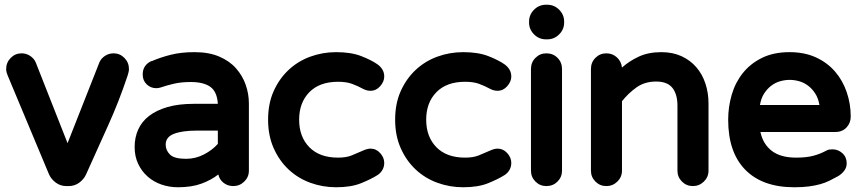

<svg xmlns="http://www.w3.org/2000/svg" viewBox="-20 -760 3633 810"><path d="M6 -469Q6 -496 25 -515.5Q44 -535 71 -535Q91 -535 107.5 -524Q124 -513 131 -496L265 -156L399 -496Q406 -513 422.5 -524Q439 -535 459 -535Q486 -535 505 -515.5Q524 -496 524 -469Q524 -461 522 -454Q520 -447 518 -440Q482 -332 436 -230.5Q390 -129 343 -24Q334 -4 314.5 10.5Q295 25 270 25H260Q235 25 215.5 10.5Q196 -4 187 -24L13 -440Q10 -447 8 -454Q6 -461 6 -469Z M548 -140Q548 -180 563 -213.5Q578 -247 609 -271Q640 -295 687 -308.5Q734 -322 798 -322H899Q896 -373 867.5 -393.5Q839 -414 785 -414Q745 -414 714.5 -407Q684 -400 658 -391Q649 -388 639 -388Q616 -388 599 -404Q582 -420 582 -446Q582 -486 620 -503V-502Q657 -518 700.5 -529Q744 -540 801 -540Q861 -540 904.5 -521.5Q948 -503 975.5 -472Q1003 -441 1016.5 -402.5Q1030 -364 1030 -323V-40Q1030 -13 1010.5 6Q991 25 964 25Q941 25 923.5 11.5Q906 -2 901 -24Q872 -1 830.5 14.5Q789 30 731 30Q694 30 661 18.5Q628 7 603 -15Q578 -37 563 -68.5Q548 -100 548 -140ZM765 -90Q805 -90 840.5 -108.5Q876 -127 899 -153V-209H810Q749 -209 714 -195.5Q679 -182 679 -150Q679 -126 697 -108Q715 -90 765 -90Z M1111 -255Q1111 -323 1134.5 -375.5Q1158 -428 1197.5 -465Q1237 -502 1289 -521Q1341 -540 1398 -540Q1461 -540 1503.5 -523.5Q1546 -507 1572 -489Q1585 -480 1593 -467Q1601 -454 1601 -437Q1601 -416 1584 -396.5Q1567 -377 1543 -377Q1527 -377 1512 -385Q1488 -398 1464.5 -406.5Q1441 -415 1406 -415Q1328 -415 1285 -371Q1242 -327 1242 -255Q1242 -183 1285 -139Q1328 -95 1406 -95Q1441 -95 1464 -104.5Q1487 -114 1512 -125Q1530 -133 1543 -133Q1567 -133 1584 -114Q1601 -95 1601 -73Q1601 -56 1593 -42.5Q1585 -29 1572 -21Q1545 -4 1503 13Q1461 30 1398 30Q1341 30 1289 11Q1237 -8 1197.5 -45Q1158 -82 1134.5 -135Q1111 -188 1111 -255Z M1647 -255Q1647 -323 1670.5 -375.5Q1694 -428 1733.5 -465Q1773 -502 1825 -521Q1877 -540 1934 -540Q1997 -540 2039.5 -523.5Q2082 -507 2108 -489Q2121 -480 2129 -467Q2137 -454 2137 -437Q2137 -416 2120 -396.5Q2103 -377 2079 -377Q2063 -377 2048 -385Q2024 -398 2000.5 -406.5Q1977 -415 1942 -415Q1864 -415 1821 -371Q1778 -327 1778 -255Q1778 -183 1821 -139Q1864 -95 1942 -95Q1977 -95 2000 -104.5Q2023 -114 2048 -125Q2066 -133 2079 -133Q2103 -133 2120 -114Q2137 -95 2137 -73Q2137 -56 2129 -42.5Q2121 -29 2108 -21Q2081 -4 2039 13Q1997 30 1934 30Q1877 30 1825 11Q1773 -8 1733.5 -45Q1694 -82 1670.5 -135Q1647 -188 1647 -255Z M2220 -469Q2220 -497 2239 -516Q2258 -535 2285 -535Q2313 -535 2332 -516Q2351 -497 2351 -469V-40Q2351 -13 2332 6Q2313 25 2285 25Q2258 25 2239 6Q2220 -13 2220 -40ZM2212 -665V-669Q2212 -698 2233 -719Q2254 -740 2283 -740H2289Q2318 -740 2339 -719Q2360 -698 2360 -669V-665Q2360 -636 2339 -615Q2318 -594 2289 -594H2283Q2254 -594 2233 -615Q2212 -636 2212 -665Z M2473 -40V-469Q2473 -497 2492 -516Q2511 -535 2538 -535Q2564 -535 2582.5 -518Q2601 -501 2604 -475Q2634 -502 2674.5 -521Q2715 -540 2770 -540Q2818 -540 2855 -523Q2892 -506 2917.5 -476.5Q2943 -447 2956 -407.5Q2969 -368 2969 -324V-40Q2969 -13 2949.5 6Q2930 25 2903 25Q2876 25 2857 6Q2838 -13 2838 -40V-314Q2838 -362 2817 -389Q2796 -416 2748 -416Q2700 -416 2665.5 -391.5Q2631 -367 2604 -333V-40Q2604 -13 2584.5 6Q2565 25 2538 25Q2511 25 2492 6Q2473 -13 2473 -40Z M3052 -255Q3052 -309 3067 -360.5Q3082 -412 3114 -452Q3146 -492 3195 -516Q3244 -540 3311 -540Q3374 -540 3422 -518Q3470 -496 3502.5 -458.5Q3535 -421 3552 -371.5Q3569 -322 3569 -268Q3569 -241 3551 -222Q3533 -203 3503 -203H3188Q3199 -152 3236 -123.5Q3273 -95 3339 -95Q3381 -95 3410 -102.5Q3439 -110 3465 -124Q3472 -128 3478 -129Q3484 -130 3492 -130Q3516 -130 3534 -113.5Q3552 -97 3552 -71Q3552 -53 3541 -39Q3530 -25 3516 -17Q3498 -7 3480 2Q3462 11 3440.5 17Q3419 23 3392.5 26.5Q3366 30 3331 30Q3197 30 3124.5 -43.5Q3052 -117 3052 -255ZM3437 -317Q3432 -346 3419 -366Q3406 -386 3388.5 -399Q3371 -412 3351 -417.5Q3331 -423 3311 -423Q3292 -423 3272 -417.5Q3252 -412 3234.5 -399Q3217 -386 3204 -366Q3191 -346 3186 -317Z"/></svg>

Font: Varela Round Precious
Style: Bold
Weight: 700
Version: Version 1.000